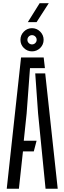

<svg xmlns="http://www.w3.org/2000/svg" viewBox="-20 -1150 393 1170"><path d="M21.1 0 108.3 -800H246.2L253.7 -734.8H162.8L142.3 -458.4L124.9 -292.6H203L185.9 -227.4H119.9L95.2 0ZM257.6 0 212 -459.4 194.7 -702.7H255.5L331.7 0ZM175 -837Q146.1 -837 125.3 -857.6Q104.6 -878.1 104.6 -907.5Q104.6 -936.4 125.3 -957.3Q146.1 -978.3 175 -978.3Q204 -978.3 224.9 -957.3Q245.8 -936.4 245.8 -907.5Q245.8 -878.1 224.9 -857.6Q204 -837 175 -837ZM174.9 -879.4Q186.8 -879.4 195.1 -887.6Q203.4 -895.9 203.4 -907.3Q203.4 -919.2 195.1 -927.5Q186.8 -935.8 174.9 -935.8Q163.5 -935.8 155.2 -927.5Q147 -919.2 147 -907.3Q147 -895.9 155.2 -887.6Q163.5 -879.4 174.9 -879.4ZM149.7 -1015.3 221.6 -1130.5H277.2L203 -1015.3Z"/></svg>

Font: Big Shoulders Stencil Thin
Style: Regular
Weight: 100
Designer: Patric King
Foundry: XO Type Co
Version: Version 2.001